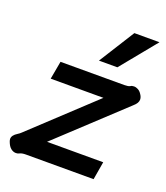

<svg xmlns="http://www.w3.org/2000/svg" viewBox="-138 -836 815 941"><g transform="rotate(20 269.5 -365.5)"><path d="M55 10Q41 10 28.5 0Q16 -10 8 -32Q5 -40 5 -46Q5 -65 31 -81Q41 -87 49 -95L366 -391H91L108 -485H441Q461 -485 470 -490Q477 -495 488 -495Q499 -495 510 -489Q521 -483 529 -470Q538 -457 538 -444Q538 -426 517 -408L180 -94H473L457 0H104Q83 0 72 6Q65 10 55 10ZM400 -741H531L379 -555H283Z"/></g></svg>

Font: Niramit SemiBold
Style: Italic
Weight: 600
Italic angle: -10°
Designer: Katatrad Aksorn Co.,Ltd.
Foundry: Cadson Demak Co.,Ltd.
Version: Version 1.001; ttfautohint (v1.6)